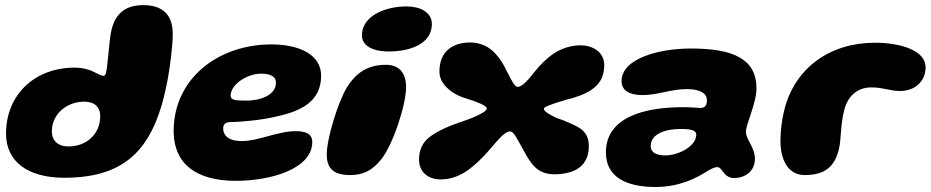

<svg xmlns="http://www.w3.org/2000/svg" viewBox="-20 -663 3626 748"><path d="M230 29.5C477.5 29.5 584 -89.5 633 -352C642 -400 653 -485.5 653 -530C653 -607 612.5 -643 538 -643C470 -643 429.5 -611.5 414 -545C405 -506.5 400 -405.5 393 -379.5C391 -371 387.5 -367.5 382.5 -367.5C376 -367.5 362.5 -374.5 347.5 -382C332 -390.5 304 -399.5 270.5 -399.5C115 -399.5 3.5 -294 3.5 -142C3.5 -34 88 29.5 230 29.5ZM247.5 -92.5C204.5 -92.5 182 -115.5 182 -152C182 -218 240 -267 308 -267C347 -267 370.5 -247 370.5 -210C370.5 -143.5 319.5 -92.5 247.5 -92.5Z M898.5 41.5C1037 41.5 1196.5 -6 1196.5 -109.5C1196.5 -142.5 1170.5 -152 1131.5 -152C1062 -152 987 -113.5 924 -113.5C892 -113.5 869 -120 857.5 -137C852 -144 849.5 -152.5 849.5 -162.5C849.5 -182 861.5 -187.5 880 -187.5C919.5 -187.5 1007 -196.5 1053.5 -208.5C1150 -228.5 1231 -266 1231 -368C1231 -452.5 1142.5 -490 1037.5 -490C830.5 -490 656.5 -357.5 656.5 -152C656.5 -25 744.5 41.5 898.5 41.5ZM940 -271C897.5 -271 878.5 -273 878.5 -290C878.5 -336 945.5 -376 996.5 -376C1030.5 -376 1055 -367 1055 -341C1055 -289.5 989 -271 940 -271Z M1495.5 -462.5C1580 -462.5 1662.5 -493.5 1662.5 -569C1662.5 -617 1614.5 -638 1564 -638C1483 -638 1390 -602.5 1390 -525C1390 -492.5 1419.5 -462.5 1495.5 -462.5ZM1344 19C1396.5 19 1430.5 0 1463 -39.5C1510.5 -96.5 1562 -254.5 1562 -323C1562 -377.5 1537 -410.5 1483.5 -410.5C1412 -410.5 1367 -379.5 1330.5 -321C1295.5 -261.5 1253 -122.5 1253 -61C1253 -9.5 1276.5 19 1344 19Z M1697.5 36C1737.5 36 1774 21 1805 -1.5C1827.5 -17.5 1858.5 -46.5 1883.5 -75.5C1933 -134.5 1951 -151 1967 -151C1982 -151 1993.5 -123 2009 -96.5C2025 -66.5 2037 -45.5 2049 -29.5C2070 0 2099 16 2139 16C2191 16 2274 2 2274 -93.5C2274 -127 2262 -146.5 2242.5 -161C2229.5 -171 2187 -191 2147 -204C2108.5 -222.5 2099 -232 2099 -239C2099 -246 2115.5 -253.5 2184.5 -274C2224 -283 2259 -296.5 2284 -313C2315 -333.5 2334 -363.5 2334 -409.5C2334 -462.5 2286 -486.5 2242 -486.5C2203 -486.5 2164.5 -473.5 2133 -451.5C2109.5 -435 2087.5 -414 2061.5 -382C2028.5 -339 2010 -324.5 1996.5 -324.5C1985.5 -324.5 1972.5 -350 1954.5 -385.5C1940 -416.5 1918 -452 1887 -474.5C1868 -488 1840.5 -497.5 1811.5 -497.5C1749 -497.5 1692 -467 1692 -385C1692 -364 1699.5 -346.5 1711 -332.5C1731 -307.5 1763 -289 1793 -280.5C1833.5 -268 1876.5 -252 1876.5 -240.5C1876.5 -227 1827.5 -205.5 1783.5 -190.5C1729.5 -173 1680 -150.5 1653.5 -129C1627 -108.5 1612.5 -80.5 1612.5 -41.5C1612.5 10.5 1651.5 36 1697.5 36Z M2533 65.5C2630 65.5 2695.5 28.5 2730 7C2750 -5.5 2764 -12 2774.5 -12C2795 -12 2798 30.5 2840 30.5C2884 30.5 2921 3.5 2921 -44.5C2921 -89 2886 -119.5 2886 -149.5C2886 -180.5 2927 -259 2927 -319.5C2927 -435 2833.5 -474 2671.5 -474C2546 -474 2401.5 -434.5 2401.5 -347C2401.5 -313 2428 -292.5 2484.5 -292.5C2539 -292.5 2597.5 -316 2654 -316C2683 -316 2707.5 -310.5 2721.5 -299.5C2729.5 -293 2734 -284 2734 -272C2734 -254 2728 -242.5 2709 -242.5C2700.5 -242.5 2668 -245.5 2642 -245.5C2494 -245.5 2340.5 -208.5 2340.5 -69C2340.5 31 2427 65.5 2533 65.5ZM2572.5 -57.5C2538 -57.5 2515 -68.5 2515 -93.5C2515 -143 2574.5 -160.5 2630.5 -160.5C2669.5 -160.5 2692.5 -156.5 2692.5 -138C2692.5 -93.5 2623 -57.5 2572.5 -57.5Z M3115 19C3193.5 19 3231.5 -13.5 3248 -81C3257.5 -117.5 3253.5 -171.5 3268 -230.5C3282.5 -292 3322.5 -322.5 3375 -322.5C3421.5 -322.5 3447 -308.5 3486.5 -308.5C3544 -308.5 3586 -346 3586 -401C3586 -466 3490 -496.5 3388.5 -496.5C3215 -496.5 3076 -400 3035 -233C3026 -196.5 3020.5 -152 3020.5 -115C3020.5 -40.5 3049.5 19 3115 19Z"/></svg>

Font: Gluten
Style: Bold Italic
Weight: 700
Italic angle: -13°
Designer: Tyler Finck
Foundry: Etcetera Type Company
Version: Version 0.920